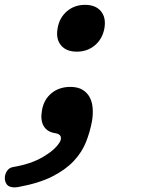

<svg xmlns="http://www.w3.org/2000/svg" viewBox="-46 -554 666 812"><path d="M31 237Q11 240.7 -4.3 235.3Q-19.6 229.8 -24.3 210.8Q-28.7 192.1 -19.2 173.6Q-9.7 155.1 10.7 152.1Q83.4 140.1 134.6 110.5Q185.9 80.9 206.4 47.6Q214.4 34.1 210.4 23Q206.5 11.9 186.2 9Q153 3.7 138.5 -21.3Q124.1 -46.2 131.5 -87.3Q139.2 -132.9 171.6 -159.7Q204.1 -186.5 251.7 -186.5Q282.6 -186.5 302.7 -174.5Q322.7 -162.5 333.4 -142.5Q344 -122.4 345.9 -96.1Q347.8 -69.8 343.1 -41.9Q334.7 3.7 317.7 46.6Q300.7 89.6 266.1 126.7Q231.5 163.7 175.1 192.4Q118.6 221 31 237ZM197.6 -434.5Q205.3 -479.3 237.1 -506.4Q268.9 -533.5 313.7 -533.5Q358.5 -533.5 380.9 -506.4Q403.3 -479.3 395.6 -434.5Q387.5 -389.7 355.6 -362.6Q323.6 -335.5 278.8 -335.5Q234 -335.5 211.7 -362.6Q189.5 -389.7 197.6 -434.5Z"/></svg>

Font: Maple Mono
Style: Italic
Weight: 400
Italic angle: -10°
Monospace: yes
Designer: subframe7536
Version: Version 7.300